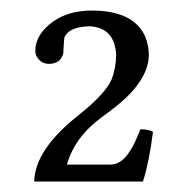

<svg xmlns="http://www.w3.org/2000/svg" viewBox="-20 -708 347 364"><path d="M73.2 -586.9Q56.6 -586.9 48.8 -602.5Q46.9 -607.4 46.9 -610.8Q46.9 -643.1 81.1 -667.5Q110.8 -688 153.8 -688Q234.4 -688 255.9 -637.2Q261.7 -622.1 262.2 -605Q262.2 -555.2 198.2 -504.9Q186.5 -495.6 172.9 -485.8Q121.6 -448.2 106.9 -396H189.9Q218.8 -396 240.7 -449.7Q242.2 -453.6 246.1 -462.9Q262.2 -462.9 270 -458Q263.2 -402.3 251 -363.8H44.9Q45.9 -424.8 130.9 -491.2Q179.7 -530.3 191.4 -557.1Q199.7 -577.6 200.2 -604Q197.3 -655.8 149.9 -658.2Q110.8 -657.2 102.1 -637.2Q101.6 -635.7 100.1 -611.3Q100.1 -608.9 100.1 -607.9Q95.7 -587.4 73.2 -586.9Z"/></svg>

Font: Linux Libertine Display O
Style: Regular
Weight: 400
Designer: Philipp H. Poll
Foundry: Philipp H. Poll
Version: Version 5.0.9